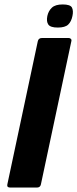

<svg xmlns="http://www.w3.org/2000/svg" viewBox="-20 -844 348 864"><path d="M164 -14Q161 0 146 0H26Q10 0 13 -14L150 -658Q153 -673 169 -673H289Q295 -673 299 -669Q303 -665 301 -658ZM306 -772Q301 -747 287 -733.5Q273 -720 240 -720Q207 -720 197.5 -733.5Q188 -747 193 -772Q198 -795 213.5 -809.5Q229 -824 262 -824Q297 -824 304 -809.5Q311 -795 306 -772Z"/></svg>

Font: Glory ExtraBold
Style: Italic
Weight: 800
Italic angle: -12°
Version: Version 1.011